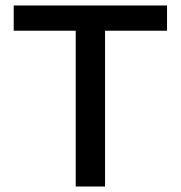

<svg xmlns="http://www.w3.org/2000/svg" viewBox="-20 -680 659 700"><path d="M589 -660V-568H363V0H256V-568H30V-660Z"/></svg>

Font: Elaine Sans Medium
Style: Regular
Weight: 500
Designer: Wei Huang
Foundry: Wei Huang
Version: Version 2.001;PS 002.001;hotconv 1.0.88;makeotf.lib2.5.64775